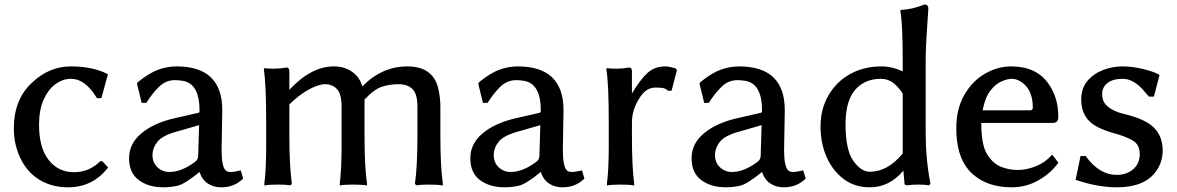

<svg xmlns="http://www.w3.org/2000/svg" viewBox="-20 -794 5107 833"><path d="M40 -236.3Q40 -363.3 119.1 -435.5Q193.4 -505.9 287.1 -505.9Q380.9 -505.9 445.3 -473.6L448.2 -471.7L419.9 -368.2H400.4L399.4 -370.1Q349.6 -452.1 288.1 -452.1Q252 -452.1 220.2 -428.7Q188.5 -405.3 168.9 -360.8Q149.4 -316.4 149.4 -252.9Q149.4 -152.3 191.4 -99.6Q233.4 -46.9 300.3 -46.9Q367.2 -46.9 415 -94.7H423.8L449.2 -67.4L447.3 -65.4Q381.8 18.6 275.4 18.6Q204.1 18.6 150.9 -14.2Q97.7 -46.9 68.8 -106.9Q40 -167 40 -236.3Z M734.4 -280.3 840.8 -304.7Q845.7 -304.7 845.7 -314.5Q845.7 -431.6 772.5 -443.4Q753.9 -446.3 739.3 -446.3Q699.2 -446.3 669.9 -417.5Q640.6 -388.7 616.2 -349.6L615.2 -347.7H594.7L574.2 -431.6L579.1 -438.5Q628.9 -478.5 668 -492.2Q707 -505.9 746.1 -505.9Q944.3 -505.9 944.3 -316.4L941.4 -141.6Q941.4 -72.3 959 -54.7Q965.8 -47.9 981 -47.9Q996.1 -47.9 1024.4 -54.7L1035.2 -19.5Q996.1 19.5 938.5 18.6Q906.2 18.6 881.3 2Q856.4 -14.6 845.7 -47.9Q781.2 4.9 750.5 11.7Q719.7 18.6 688.5 18.6Q624 18.6 582 -12.7Q540 -43.9 540 -107.4Q540 -170.9 593.3 -215.3Q646.5 -259.8 734.4 -280.3ZM714.8 -47.9Q767.6 -47.9 826.2 -91.8Q839.8 -101.6 839.8 -119.1L843.8 -251L752 -224.6Q685.5 -207 663.6 -179.7Q641.6 -152.3 641.6 -120.6Q641.6 -88.9 663.1 -68.4Q684.6 -47.9 714.8 -47.9Z M1125 -489.3V-498H1128.9Q1142.6 -496.1 1169.4 -496.1Q1196.3 -496.1 1222.7 -501H1223.6Q1234.4 -501 1235.4 -486.3V-404.3Q1330.1 -505.9 1427.7 -505.9Q1474.6 -505.9 1507.8 -482.4Q1541 -459 1551.8 -418.9Q1636.7 -505.9 1747.1 -505.9Q1857.4 -505.9 1880.9 -412.1Q1891.6 -369.1 1890.6 -319.3V-204.1Q1890.6 -69.3 1901.4 2V10.7Q1881.8 6.8 1840.8 6.8Q1804.7 6.8 1788.1 9.8H1786.1L1780.3 3.9V2Q1791 -70.3 1791 -204.1V-331.1Q1791 -386.7 1769.5 -407.7Q1748 -428.7 1709 -428.7Q1669.9 -428.7 1636.2 -417.5Q1602.5 -406.2 1561.5 -362.3V-204.1Q1561.5 -69.3 1572.3 2V10.7Q1552.7 6.8 1511.7 6.8Q1473.6 6.8 1454.1 10.7V2Q1461.9 -58.6 1461.9 -160.2V-331.1Q1461.9 -387.7 1441.4 -408.2Q1420.9 -428.7 1391.1 -428.7Q1361.3 -428.7 1318.4 -404.8Q1275.4 -380.9 1235.4 -340.8V-204.1Q1235.4 -77.1 1246.1 2V3.9L1240.2 9.8H1238.3Q1221.7 6.8 1184.6 6.8Q1146.5 6.8 1127 10.7V2Q1134.8 -58.6 1134.8 -160.2V-266.6Q1134.8 -426.8 1125 -489.3Z M2214.8 -280.3 2321.3 -304.7Q2326.2 -304.7 2326.2 -314.5Q2326.2 -431.6 2252.9 -443.4Q2234.4 -446.3 2219.7 -446.3Q2179.7 -446.3 2150.4 -417.5Q2121.1 -388.7 2096.7 -349.6L2095.7 -347.7H2075.2L2054.7 -431.6L2059.6 -438.5Q2109.4 -478.5 2148.4 -492.2Q2187.5 -505.9 2226.6 -505.9Q2424.8 -505.9 2424.8 -316.4L2421.9 -141.6Q2421.9 -72.3 2439.5 -54.7Q2446.3 -47.9 2461.4 -47.9Q2476.6 -47.9 2504.9 -54.7L2515.6 -19.5Q2476.6 19.5 2418.9 18.6Q2386.7 18.6 2361.8 2Q2336.9 -14.6 2326.2 -47.9Q2261.7 4.9 2231 11.7Q2200.2 18.6 2168.9 18.6Q2104.5 18.6 2062.5 -12.7Q2020.5 -43.9 2020.5 -107.4Q2020.5 -170.9 2073.7 -215.3Q2127 -259.8 2214.8 -280.3ZM2195.3 -47.9Q2248 -47.9 2306.6 -91.8Q2320.3 -101.6 2320.3 -119.1L2324.2 -251L2232.4 -224.6Q2166 -207 2144 -179.7Q2122.1 -152.3 2122.1 -120.6Q2122.1 -88.9 2143.6 -68.4Q2165 -47.9 2195.3 -47.9Z M2611.3 -489.3V-498H2615.2Q2628.9 -496.1 2655.8 -496.1Q2682.6 -496.1 2709 -501H2710Q2720.7 -501 2721.7 -486.3V-388.7Q2758.8 -450.2 2789.6 -478Q2820.3 -505.9 2867.2 -505.9Q2881.8 -505.9 2909.2 -498H2910.2L2917 -490.2L2893.6 -400.4H2877.9Q2867.2 -411.1 2853 -412.6Q2838.9 -414.1 2822.3 -414.1Q2784.2 -414.1 2755.9 -371.1Q2721.7 -318.4 2721.7 -263.7V-204.1Q2721.7 -69.3 2731.4 2V10.7Q2711.9 6.8 2671.9 6.8Q2633.8 6.8 2613.3 10.7V2Q2621.1 -58.6 2621.1 -160.2V-266.6Q2621.1 -426.8 2611.3 -489.3Z M3174.8 -280.3 3281.2 -304.7Q3286.1 -304.7 3286.1 -314.5Q3286.1 -431.6 3212.9 -443.4Q3194.3 -446.3 3179.7 -446.3Q3139.6 -446.3 3110.4 -417.5Q3081.1 -388.7 3056.6 -349.6L3055.7 -347.7H3035.2L3014.6 -431.6L3019.5 -438.5Q3069.3 -478.5 3108.4 -492.2Q3147.5 -505.9 3186.5 -505.9Q3384.8 -505.9 3384.8 -316.4L3381.8 -141.6Q3381.8 -72.3 3399.4 -54.7Q3406.2 -47.9 3421.4 -47.9Q3436.5 -47.9 3464.8 -54.7L3475.6 -19.5Q3436.5 19.5 3378.9 18.6Q3346.7 18.6 3321.8 2Q3296.9 -14.6 3286.1 -47.9Q3221.7 4.9 3190.9 11.7Q3160.2 18.6 3128.9 18.6Q3064.5 18.6 3022.5 -12.7Q2980.5 -43.9 2980.5 -107.4Q2980.5 -170.9 3033.7 -215.3Q3086.9 -259.8 3174.8 -280.3ZM3155.3 -47.9Q3208 -47.9 3266.6 -91.8Q3280.3 -101.6 3280.3 -119.1L3284.2 -251L3192.4 -224.6Q3126 -207 3104 -179.7Q3082 -152.3 3082 -120.6Q3082 -88.9 3103.5 -68.4Q3125 -47.9 3155.3 -47.9Z M3804.7 -505.9Q3850.6 -505.9 3896.5 -484.4V-521.5Q3896.5 -691.4 3886.7 -742.2V-751H3890.6Q3941.4 -753.9 3990.2 -774.4H3992.2Q4006.8 -774.4 4007.8 -757.8Q3997.1 -612.3 3996.1 -542V-217.8Q3996.1 -103.5 4016.6 2V3.9L4010.7 9.8H4008.8Q3992.2 6.8 3964.4 6.8Q3936.5 6.8 3919.9 9.8H3918.9Q3904.3 9.8 3904.3 2.9L3899.4 -53.7Q3837.9 19.5 3752 18.6Q3688.5 18.6 3641.1 -16.6Q3593.8 -51.8 3566.9 -111.3Q3540 -170.9 3540 -246.1Q3540 -321.3 3574.7 -380.9Q3609.4 -440.4 3668.9 -473.1Q3728.5 -505.9 3804.7 -505.9ZM3753.9 -48.8Q3831.1 -48.8 3896.5 -127.9V-387.7Q3875 -420.9 3852.5 -436.5Q3830.1 -452.1 3800.8 -452.1Q3741.2 -452.1 3700.2 -415Q3648.4 -367.2 3648.4 -255.4Q3648.4 -143.6 3682.1 -96.2Q3715.8 -48.8 3753.9 -48.8Z M4128.9 -237.3Q4128.9 -322.3 4164.1 -382.8Q4199.2 -443.4 4253.9 -474.6Q4308.6 -505.9 4367.2 -505.9Q4475.6 -505.9 4528.3 -431.6Q4572.3 -370.1 4571.3 -285.2Q4571.3 -260.7 4546.9 -260.7H4237.3Q4237.3 -165 4262.7 -124.5Q4288.1 -84 4322.8 -70.3Q4357.4 -56.6 4395.5 -56.6Q4433.6 -56.6 4473.1 -72.3Q4512.7 -87.9 4542 -120.1L4544.9 -123L4572.3 -87.9L4570.3 -85.9Q4536.1 -40 4483.4 -10.7Q4430.7 18.6 4370.1 18.6Q4248 18.6 4181.6 -57.6Q4128.9 -120.1 4128.9 -237.3ZM4243.2 -315.4H4449.2Q4460.9 -315.4 4460.9 -327.1Q4460.9 -405.3 4411.1 -438.5Q4389.6 -452.1 4370.6 -452.1Q4351.6 -452.1 4326.2 -441.4Q4300.8 -430.7 4277.3 -401.4Q4253.9 -372.1 4243.2 -315.4Z M4646.5 -13.7 4668 -117.2H4690.4L4691.4 -115.2Q4750 -35.2 4825.2 -35.2Q4867.2 -35.2 4896 -59.6Q4924.8 -84 4924.8 -125.5Q4924.8 -167 4894 -184.6Q4863.3 -202.1 4820.3 -213.9Q4777.3 -225.6 4745.1 -241.2Q4670.9 -277.3 4670.9 -362.3Q4670.9 -411.1 4697.8 -442.9Q4724.6 -474.6 4765.6 -490.2Q4806.6 -505.9 4850.6 -505.9Q4894.5 -505.9 4942.9 -493.7Q4991.2 -481.4 5010.7 -468.8L4986.3 -375H4964.8L4934.6 -409.2Q4893.6 -452.1 4851.1 -452.1Q4808.6 -452.1 4785.2 -434.1Q4761.7 -416 4761.7 -386.2Q4761.7 -356.4 4778.3 -338.9Q4805.7 -311.5 4856 -299.8Q4906.2 -288.1 4942.4 -270.5Q5023.4 -231.4 5024.4 -142.6Q5024.4 -82 4985.4 -38.1Q4935.5 18.6 4825.2 18.6Q4742.2 18.6 4650.4 -12.7Z"/></svg>

Font: GenEi LateMin v2
Style: Medium
Weight: 500
Designer: o_tamon (Modified)
Foundry: o_tamon / Adobe Systems Incorporated / FONT 910 / Philipp H. Poll
Version: Version 2.1;Original Version 1.004